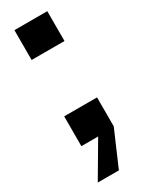

<svg xmlns="http://www.w3.org/2000/svg" viewBox="-185 -569 592 764"><g transform="rotate(-30 110.5 -187.5)"><path d="M19 158 112 0H35V-137H186V-4L116 158ZM35 -396V-533H186V-396Z"/></g></svg>

Font: Hubot Sans Condensed ExtraLight SemiBold
Style: Regular
Weight: 600
Version: Version 2.000